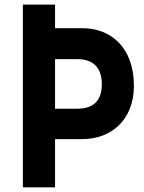

<svg xmlns="http://www.w3.org/2000/svg" viewBox="-20 -804 616 824"><path d="M78.1 0H216.3V-207H333.5C455.6 -207 554.7 -287.6 554.7 -436C554.7 -598.6 457 -683.1 333.5 -683.1H216.3V-784.2H78.1ZM216.3 -337.4V-550.3H311C383.8 -550.3 417 -509.8 417 -442.4C417 -374.5 383.8 -337.4 311 -337.4Z"/></svg>

Font: Decalotype SemiBold
Style: Regular
Weight: 600
Designer: Alfredo Marco Pradil
Foundry: Alfredo Marco Pradil
Version: Version 1.0